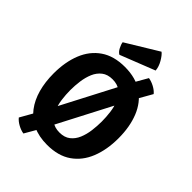

<svg xmlns="http://www.w3.org/2000/svg" viewBox="-285 -1052 1240 1240"><g transform="rotate(45 334.5 -432.0)"><path d="M436 -653 495 -756Q520.5 -752 547.2 -737.8Q574 -723.5 589.5 -704.5L519 -580.5L234 -32.5L174.5 70.5Q149 66.5 122.8 52.2Q96.5 38 80.5 18.5L150.5 -105ZM190.5 -342Q190.5 -301 196.2 -258.2Q202 -215.5 217.2 -179.2Q232.5 -143 261 -120.8Q289.5 -98.5 334.5 -98.5Q380 -98.5 408.2 -120.8Q436.5 -143 451.8 -179.2Q467 -215.5 472.5 -258.2Q478 -301 478 -342Q478 -383 472.5 -425.5Q467 -468 451.8 -504Q436.5 -540 408.2 -562.2Q380 -584.5 334.5 -584.5Q289.5 -584.5 261 -562.2Q232.5 -540 217.2 -504Q202 -468 196.2 -425.5Q190.5 -383 190.5 -342ZM38 -342Q38 -446.5 70.2 -526.8Q102.5 -607 168.2 -652.2Q234 -697.5 334.5 -697.5Q435.5 -697.5 501.2 -651.8Q567 -606 599 -526Q631 -446 631 -342Q631 -237.5 598.8 -157Q566.5 -76.5 501 -31Q435.5 14.5 334.5 14.5Q258.5 14.5 202.8 -11.8Q147 -38 110.5 -86Q74 -134 56 -199Q38 -264 38 -342ZM432 -934Q450 -920 469.2 -886.8Q488.5 -853.5 491 -821L253.5 -727.5Q237.5 -736 225.8 -758Q214 -780 211 -799.5Z"/></g></svg>

Font: Signika Negative
Style: Bold
Weight: 700
Designer: Anna Giedry
Foundry: Anna Giedry
Version: Version 2.001